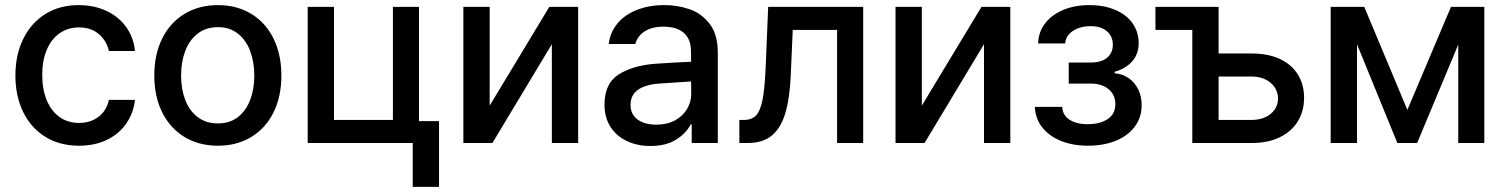

<svg xmlns="http://www.w3.org/2000/svg" viewBox="-20 -557 5864 748"><path d="M40 -262.7Q40 -343.3 70.6 -405.5Q101.1 -467.8 156.7 -502.4Q212.4 -537.1 286.1 -537.1Q346.2 -537.1 394 -514.9Q441.9 -492.7 471.2 -452.1Q500.5 -411.6 505.9 -358.4H404.3Q395.5 -397.9 365.2 -424.1Q335 -450.2 288.1 -450.2Q245.1 -450.2 212.6 -427.7Q180.2 -405.3 162.4 -363.5Q144.5 -321.8 144.5 -265.6Q144.5 -208 162.4 -165.8Q180.2 -123.5 212.4 -100.8Q244.6 -78.1 288.1 -78.1Q332.5 -78.1 363.8 -101.8Q395 -125.5 404.3 -168H505.9Q500 -116.2 471.9 -75.7Q443.8 -35.2 396.5 -12.2Q349.1 10.7 288.1 10.7Q212.4 10.7 156.2 -24.2Q100.1 -59.1 70.1 -121.1Q40 -183.1 40 -262.7Z M581.1 -262.7Q581.1 -344.7 611.8 -406.7Q642.6 -468.8 698.7 -502.9Q754.9 -537.1 829.1 -537.1Q902.8 -537.1 959 -502.9Q1015.1 -468.8 1045.7 -406.5Q1076.2 -344.2 1076.2 -262.7Q1076.2 -181.2 1045.7 -119.4Q1015.1 -57.6 959 -23.4Q902.8 10.7 829.1 10.7Q754.9 10.7 698.7 -23.4Q642.6 -57.6 611.8 -119.4Q581.1 -181.2 581.1 -262.7ZM970.7 -262.7Q970.7 -314.9 954.8 -357.7Q939 -400.4 907 -425.8Q875 -451.2 829.1 -451.2Q782.2 -451.2 749.8 -425.8Q717.3 -400.4 701.4 -357.7Q685.5 -314.9 685.5 -262.7Q685.5 -210.4 701.4 -168.2Q717.3 -126 749.8 -101.1Q782.2 -76.2 829.1 -76.2Q875.5 -76.2 907.2 -101.1Q939 -126 954.8 -168.2Q970.7 -210.4 970.7 -262.7Z M1612.3 -85H1690.4V170.9H1587.9V0H1178.7V-530.3H1281.2V-89.8H1510.7V-530.3H1612.3Z M2120.1 -530.3H2232.4V0H2129.9V-384.8L1898.4 0H1785.2V-530.3H1887.7V-145.5Z M2533.2 -308.6Q2566.4 -311 2605.7 -313.2Q2645 -315.4 2672.4 -316.4L2671.9 -358.4Q2671.9 -403.8 2644.5 -428.5Q2617.2 -453.1 2564.5 -453.1Q2520 -453.1 2491.7 -434.8Q2463.4 -416.5 2455.1 -385.7H2351.6Q2356.4 -429.7 2384.3 -464.1Q2412.1 -498.5 2459.7 -517.8Q2507.3 -537.1 2568.4 -537.1Q2618.7 -537.1 2665.3 -521.5Q2711.9 -505.9 2744.1 -464.8Q2776.4 -423.8 2776.4 -352.5V0H2674.8V-72.3H2670.9Q2652.8 -37.1 2613.5 -12.7Q2574.2 11.7 2513.7 11.7Q2462.9 11.7 2422.4 -7.3Q2381.8 -26.4 2358.4 -62.7Q2335 -99.1 2335 -149.4Q2335 -231.9 2390.6 -267.1Q2446.3 -302.2 2533.2 -308.6ZM2537.1 -71.3Q2578.1 -71.3 2608.9 -87.6Q2639.6 -104 2656.2 -131.6Q2672.9 -159.2 2672.9 -191.4L2672.4 -239.7L2547.9 -231.4Q2494.6 -227.5 2465.6 -207.3Q2436.5 -187 2436.5 -148.4Q2436.5 -111.3 2464.1 -91.3Q2491.7 -71.3 2537.1 -71.3Z M2860.4 -89.8H2878.9Q2909.2 -89.8 2925.8 -107.7Q2942.4 -125.5 2950.9 -169.2Q2959.5 -212.9 2962.9 -295.9L2972.7 -530.3H3342.8V0H3241.2V-440.4H3068.4L3060.5 -260.7Q3056.2 -169.9 3038.6 -113.3Q3021 -56.6 2986.1 -28.3Q2951.2 0 2893.6 0H2860.4Z M3803.7 -530.3H3916V0H3813.5V-384.8L3582 0H3468.8V-530.3H3571.3V-145.5Z M4217.8 -73.2Q4265.1 -73.2 4295.2 -93Q4325.2 -112.8 4325.2 -151.4Q4325.2 -187.5 4298.8 -209.5Q4272.5 -231.4 4229.5 -231.4H4143.6V-313.5H4229.5Q4271.5 -313.5 4293.5 -332.5Q4315.4 -351.6 4315.4 -382.8Q4315.4 -415.5 4292.2 -435.3Q4269 -455.1 4228.5 -455.1Q4201.2 -455.1 4178.7 -446.3Q4156.2 -437.5 4143.3 -422.1Q4130.4 -406.7 4129.9 -387.7H4024.4Q4025.4 -431.6 4051.3 -465.6Q4077.1 -499.5 4122.1 -518.3Q4167 -537.1 4223.6 -537.1Q4281.7 -537.1 4325.4 -518.3Q4369.1 -499.5 4392.6 -465.8Q4416 -432.1 4416 -388.7Q4416 -346.7 4390.9 -318.1Q4365.7 -289.6 4322.3 -277.3V-271.5Q4352.5 -269.5 4376.7 -252.9Q4400.9 -236.3 4414.3 -208.7Q4427.7 -181.2 4427.7 -147.5Q4427.7 -99.6 4400.9 -63.7Q4374 -27.8 4326.7 -8.5Q4279.3 10.7 4218.8 10.7Q4160.2 10.7 4113.8 -7.8Q4067.4 -26.4 4040.3 -60.8Q4013.2 -95.2 4011.7 -140.6H4118.2Q4119.6 -108.4 4146.5 -90.8Q4173.3 -73.2 4217.8 -73.2Z M4727.5 -348.6H4857.4Q4920.9 -348.6 4966.8 -326.9Q5012.7 -305.2 5036.6 -266.1Q5060.5 -227.1 5060.5 -175.8Q5060.5 -125 5036.6 -85.2Q5012.7 -45.4 4966.8 -22.7Q4920.9 0 4857.4 0H4625V-440.4H4481.4V-530.3H4727.5ZM4857.4 -89.8Q4886.2 -89.8 4909.4 -100.3Q4932.6 -110.8 4945.8 -129.9Q4959 -148.9 4959 -172.9Q4959 -197.3 4945.8 -217Q4932.6 -236.8 4909.4 -247.8Q4886.2 -258.8 4857.4 -258.8H4727.5V-89.8Z M5632.8 -530.3H5762.7V0H5661.1V-383.3L5501 0H5423.8L5266.6 -384.8V0H5164.1V-530.3H5294.9L5462.9 -128.9Z"/></svg>

Font: Pretendard Medium
Style: Regular
Weight: 500
Designer: Base glyphs from Inter by Rasmus Andersson; Hangeul glyphs from Noto Sans CJK(Source Han Sans) by Jang Soo-young and Kan
Foundry: Kil Hyung-jin
Version: Version 1.309